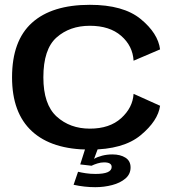

<svg xmlns="http://www.w3.org/2000/svg" viewBox="-20 -615 746 797"><path d="M353 6Q195.5 6 112.8 -70Q30 -146 30 -294Q30 -446 112.8 -520.5Q195.5 -595 353 -595Q492 -595 564 -536Q636 -477 644.5 -410L534.5 -363Q531 -424.5 483 -466.2Q435 -508 353 -508Q269.5 -508 214.8 -459.5Q160 -411 160 -294Q160 -181.5 215.2 -131.2Q270.5 -81 353 -81Q435 -81 483 -124.5Q531 -168 534.5 -225.5L644.5 -176Q636 -113.5 564 -53.8Q492 6 353 6ZM375.5 162Q330.5 162 285.5 152L304 98Q318 101.5 336.5 104.2Q355 107 376.5 107Q443.5 107 443.5 78Q443.5 59 412 59Q398.5 59 384.2 63.5Q370 68 360 73L313 67.5L334.5 0H387L370.5 44.5Q383.5 36.5 404 31.2Q424.5 26 446.5 26Q479.5 26 500.8 39.5Q522 53 522 80Q522 108 500.5 126.2Q479 144.5 445.5 153.2Q412 162 375.5 162Z"/></svg>

Font: Anybody ExtraExpanded Medium
Style: Regular
Weight: 500
Width: 8
Designer: Tyler Finck
Foundry: Etcetera Type Company
Version: Version 1.010; ttfautohint (v1.8.3) -l 8 -r 50 -G 200 -x 14 